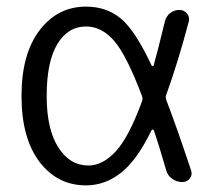

<svg xmlns="http://www.w3.org/2000/svg" viewBox="-20 -550 648 580"><path d="M240 -470Q185 -470 153 -416.5Q121 -363 121 -260Q121 -160 156 -105Q191 -50 247 -50Q290 -50 329.5 -92.5Q369 -135 409 -244Q412 -252 409 -260Q362 -384 324.5 -427Q287 -470 240 -470ZM240 10Q153 10 99 -61.5Q45 -133 45 -260Q45 -387 99.5 -458.5Q154 -530 240 -530Q301 -530 344.5 -494.5Q388 -459 438 -352Q439 -350 441 -350Q443 -350 444 -352Q455 -390 478 -485Q482 -501 494 -510.5Q506 -520 522 -520Q536 -520 545 -509Q554 -498 550 -484Q519 -366 482 -263Q479 -256 483 -246Q512 -171 557 -36Q562 -22 553.5 -11Q545 0 531 0Q514 0 500 -10Q486 -20 482 -36Q459 -115 445 -156Q444 -158 441.5 -158.5Q439 -159 438 -157Q394 -66 345.5 -28Q297 10 240 10Z"/></svg>

Font: Rounded Mplus 1c
Style: Regular
Weight: 400
Version: Version 1.059.20150529